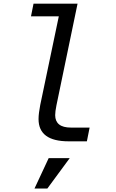

<svg xmlns="http://www.w3.org/2000/svg" viewBox="-20 -780 642 1065"><path d="M360.8 3.9Q193.8 3.9 193.8 -119.6Q193.8 -136.2 196.5 -156.7Q199.2 -177.2 203.1 -197.3L306.2 -689.5H151.9L166 -759.8H410.2L293 -195.3Q286.1 -161.1 286.1 -141.1Q286.1 -107.4 307.9 -89.8Q329.6 -72.3 374 -72.3H477.1L461.9 3.9ZM250 97.2H366.7L242.7 265.6H171.4Z"/></svg>

Font: Hack
Style: Italic
Weight: 400
Italic angle: -11°
Monospace: yes
Designer: Christopher Simpkins
Foundry: Christopher Simpkins
Version: Version 2.019; ttfautohint (v1.4.1) -l 4 -r 80 -G 350 -x 0 -